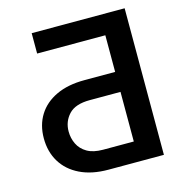

<svg xmlns="http://www.w3.org/2000/svg" viewBox="-106 -812 854 907"><g transform="rotate(-15 320.5 -358.5)"><path d="M584.5 0H313Q232.4 0 174.8 -28.1Q117.2 -56.2 86.9 -106.2Q56.6 -156.2 56.6 -221.7Q56.6 -286.6 86.9 -335.2Q117.2 -383.8 174.6 -410.9Q231.9 -438 313 -438H463.4V-617.2H129.9V-716.8H584.5ZM463.4 -97.7V-340.3H313Q242.2 -340.3 210.2 -305.9Q178.2 -271.5 178.2 -222.7Q178.2 -189.9 192.1 -161.1Q206.1 -132.3 235.8 -115Q265.6 -97.7 313 -97.7Z"/></g></svg>

Font: V-Inter
Style: Medium-500
Weight: 500
Designer: Rasmus Andersson
Foundry: rsms
Version: Version 4.000;git-4146feb